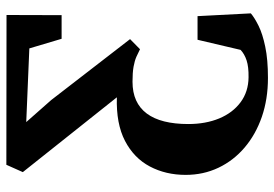

<svg xmlns="http://www.w3.org/2000/svg" viewBox="-146 -444 842 589"><g transform="rotate(-90 274.5 -150.0)"><path d="M329.5 251.5Q264.5 251.5 210.2 232.8Q156 214 116 180Q76 146 54 99.8Q32 53.5 32 -1Q32 -62 57.8 -110.8Q83.5 -159.5 136.2 -187Q189 -214.5 270 -212L40.5 -500.5L63 -551L522.5 -550.5L522 -381.5H449.5L420 -480.5L194 -490L261.5 -413.5L448.5 -171.5L417.5 -141Q407 -146.5 394.5 -152Q382 -157.5 363.8 -160.8Q345.5 -164 318 -164Q285 -164 260.8 -153Q236.5 -142 220.2 -120.2Q204 -98.5 196 -66.5Q188 -34.5 188 7Q188 60.5 205.2 102Q222.5 143.5 254.8 167.5Q287 191.5 331.5 192Q363.5 192.5 383.2 186Q403 179.5 415.5 167.5L446.5 35.5H519L527.5 199Q514 210.5 489.2 222.8Q464.5 235 425.2 243.2Q386 251.5 329.5 251.5Z"/></g></svg>

Font: Merriweather 28pt
Style: Bold
Weight: 700
Version: Version 2.100